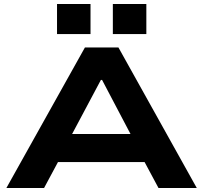

<svg xmlns="http://www.w3.org/2000/svg" viewBox="-20 -943 1019 963"><path d="M12 0 406 -705H574L967 0H775L671 -194L751 -130H225L305 -194L201 0ZM486 -542 322 -234 283 -271H693L654 -234L492 -542ZM546 -772V-923H714V-772ZM266 -772V-923H434V-772Z"/></svg>

Font: Nunito Sans 7pt Expanded ExtraBold
Style: Regular
Weight: 800
Width: 7
Designer: Vernon Adams
Foundry: Vernon Adams
Version: Version 3.101;gftools[0.9.27]